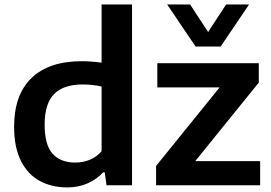

<svg xmlns="http://www.w3.org/2000/svg" viewBox="-20 -828 1212 858"><path d="M43 -261.5Q43 -404.5 121 -479.5Q199 -554.5 345 -554.5Q386.5 -554.5 434 -548V-808H570V0H456L448 -58H441Q412.5 -26.5 371.2 -8.5Q330 9.5 280 9.5Q212 9.5 158.5 -19Q105 -47.5 74 -108.2Q43 -169 43 -261.5ZM434 -152.5V-441.5Q392.5 -450.5 349.5 -450.5Q263 -450.5 221.2 -407.2Q179.5 -364 179.5 -271.5Q179.5 -180 215.2 -140.8Q251 -101.5 316.5 -101.5Q350.5 -101.5 381.2 -114Q412 -126.5 434 -152.5ZM852.5 -108H1142.5V0H677.5V-86.5L961.5 -437.5H683V-545.5H1136.5V-459ZM990.5 -808H1093L966 -620H854L727 -808H829.5L910 -685Z"/></svg>

Font: Encode Sans Semi Expanded SmBd
Style: Regular
Weight: 600
Width: 6
Designer: Multiple Designers
Foundry: Impallari Type
Version: Version 2.000